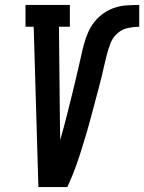

<svg xmlns="http://www.w3.org/2000/svg" viewBox="-20 -755 582 775"><path d="M135 0 116 -647H83V-735H262V-647H218L222 -245Q222 -231 222.5 -217.5Q223 -204 223 -190Q230 -214 236.5 -238Q243 -262 249 -286Q255 -310 261 -334Q267 -358 273 -382Q279 -406 284.5 -430Q290 -454 296 -478.5Q302 -503 307 -527Q312 -551 318.5 -575Q325 -599 335 -622.5Q345 -646 361 -666.5Q377 -687 399 -702Q421 -717 445 -724.5Q469 -732 493.5 -733.5Q518 -735 542 -735V-647Q520 -647 496.5 -642Q473 -637 454.5 -621Q436 -605 427 -582.5Q418 -560 412 -537.5Q406 -515 401 -492Q396 -469 390.5 -446.5Q385 -424 379 -401.5Q373 -379 367 -356.5Q361 -334 355 -311.5Q349 -289 343 -266.5Q337 -244 330.5 -222Q324 -200 317 -177.5Q310 -155 303 -132.5Q296 -110 288 -88Q280 -66 271 -44Q262 -22 252 0Z"/></svg>

Font: Iosevka Slab Semibold
Style: Italic
Weight: 600
Italic angle: -9°
Monospace: yes
Designer: Belleve Invis
Foundry: Belleve Invis
Version: Version 11.1.1; ttfautohint (v1.8.3)